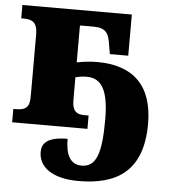

<svg xmlns="http://www.w3.org/2000/svg" viewBox="-54 -585 772 874"><g transform="rotate(5 332.0 -148.0)"><path d="M337 240C510 240 630 171 630 -47C630 -225 536 -307 376 -307C337 -307 305 -302 282 -297V-466H345C401 -466 413 -440 420 -401L429 -348H513V-536H13V-475H24C62 -475 87 -464 87 -408V-125C87 -77 72 -61 24 -61H13V0H357V-61H336C302 -61 282 -75 282 -125V-229C298 -233 312 -236 334 -236C402 -236 434 -182 434 -48C434 107 411 169 345 169C292 169 271 124 271 53C176 53 154 86 154 123C154 188 211 240 337 240Z"/></g></svg>

Font: UArctic Serif Black
Style: Regular
Weight: 900
Designer: Customization by Puisto advertising & original work Monotype Design Team
Foundry: Monotype Imaging Inc.
Version: Version 2.004